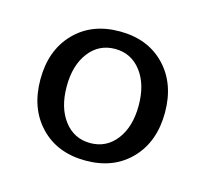

<svg xmlns="http://www.w3.org/2000/svg" viewBox="-55 -546 431 402"><g transform="rotate(15 160.0 -345.0)"><path d="M103.5 -419Q82 -391 82 -345Q82 -299 103.5 -271Q125 -243 160 -243Q195 -243 216.5 -271Q238 -299 238 -345Q238 -391 216.5 -419Q195 -447 160 -447Q125 -447 103.5 -419ZM62 -243.5Q25 -282 25 -345Q25 -408 62 -446.5Q99 -485 160 -485Q221 -485 258 -446.5Q295 -408 295 -345Q295 -282 258 -243.5Q221 -205 160 -205Q99 -205 62 -243.5Z"/></g></svg>

Font: Glametrix
Style: Regular
Weight: 500
Designer: gluk
Foundry: gluk
Version: Version 0.40